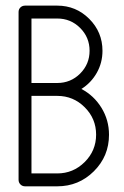

<svg xmlns="http://www.w3.org/2000/svg" viewBox="-20 -656 435 676"><path d="M45.4 -22.9V-613.8Q45.4 -623.5 52 -629.9Q58.6 -636.2 68.4 -636.2H181.6Q247.6 -636.2 294.2 -589.6Q340.8 -543 340.8 -477.1Q340.8 -435.1 320.8 -399.7Q300.8 -364.3 266.6 -342.8Q310.5 -319.8 337.2 -276.6Q363.8 -233.4 363.8 -181.6Q363.8 -106 310.5 -53Q257.3 0 181.6 0H68.4Q58.6 0 52 -6.6Q45.4 -13.2 45.4 -22.9ZM90.8 -45.4H181.6Q237.8 -45.4 278.1 -85.4Q318.4 -125.5 318.4 -181.9Q318.4 -238.3 278.3 -278.3Q238.3 -318.4 181.6 -318.4H90.8ZM90.8 -363.8H181.6Q229 -363.8 262.2 -397Q295.4 -430.2 295.4 -477.3Q295.4 -524.4 262.2 -557.6Q229 -590.8 181.6 -590.8H90.8Z"/></svg>

Font: OpenGost Type A TT
Style: Regular
Weight: 400
Version: Version 0.3